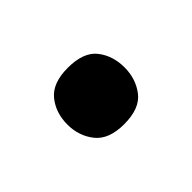

<svg xmlns="http://www.w3.org/2000/svg" viewBox="-41 -240 356 356"><g transform="rotate(45 137.0 -62.0)"><path d="M63 -62Q63 -103 84.5 -120Q106 -137 137 -137Q167 -137 189 -120Q211 -103 211 -62Q211 -22 189 -4.5Q167 13 137 13Q106 13 84.5 -4.5Q63 -22 63 -62Z"/></g></svg>

Font: Noto Sans Thai Looped UI Medium
Style: Regular
Weight: 500
Designer: Cadson Demak Team
Foundry: Cadson Demak Co., Ltd.
Version: Version 1.000; ttfautohint (v1.8.4.7-5d5b)